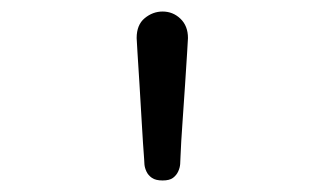

<svg xmlns="http://www.w3.org/2000/svg" viewBox="-20 -641 565 333"><path d="M217 -575Q217 -598 231 -609.5Q245 -621 262 -621Q280 -621 293 -608.5Q306 -596 306 -575Q306 -572 304.5 -549Q303 -526 301 -494.5Q299 -463 296.5 -428.5Q294 -394 293 -368Q293 -363 292.5 -356.5Q292 -350 289 -343.5Q286 -337 280 -332.5Q274 -328 262 -328Q250 -328 243.5 -332.5Q237 -337 234 -343.5Q231 -350 230.5 -356Q230 -362 230 -365Q228 -391 226 -426Q224 -461 222 -493.5Q220 -526 218.5 -549Q217 -572 217 -575Z"/></svg>

Font: CMU Typewriter Custom
Style: Regular
Weight: 500
Monospace: yes
Version: Version 0.7.0